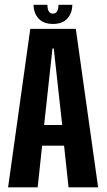

<svg xmlns="http://www.w3.org/2000/svg" viewBox="-20 -798 454 818"><path d="M14.5 0 109 -675H303L398 0H272L253 -177.5H159.5L140.5 0ZM168 -265.5H245L209 -591.5H203.5ZM205.5 -696Q165 -696 144 -719.5Q123 -743 123 -777.5H182Q182 -740 205.5 -740Q229 -740 229 -777.5H288Q288 -743 267.2 -719.5Q246.5 -696 205.5 -696Z"/></svg>

Font: Anybody Condensed SemiBold
Style: Regular
Weight: 600
Width: 3
Designer: Tyler Finck
Foundry: Etcetera Type Company
Version: Version 1.010; ttfautohint (v1.8.3) -l 8 -r 50 -G 200 -x 14 